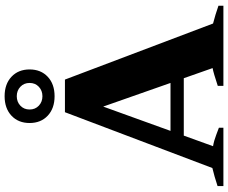

<svg xmlns="http://www.w3.org/2000/svg" viewBox="-100 -912 1012 853"><g transform="rotate(-90 406.5 -486.0)"><path d="M286 -861Q286 -911 318.5 -941.5Q351 -972 405 -972Q459 -972 491.5 -941.5Q524 -911 524 -861Q524 -811 491.5 -780.5Q459 -750 405 -750Q351 -750 318.5 -780.5Q286 -811 286 -861ZM346 -861Q346 -836 363 -820Q380 -804 405 -804Q430 -804 447 -820Q464 -836 464 -861Q464 -886 447 -902Q430 -918 405 -918Q380 -918 363 -902Q346 -886 346 -861ZM807 -22V0H451V-25Q508 -44 530 -48L485 -176H230L183 -46Q207 -42 233 -32Q259 -22 265 -20V0H6V-26Q48 -40 86 -49L334 -704H479L728 -46Q767 -36 807 -22ZM464 -235 359 -534 251 -235Z"/></g></svg>

Font: Trirong Black
Style: Regular
Weight: 900
Designer: Katatrad Team
Foundry: CadsonDemak
Version: Version 1.001